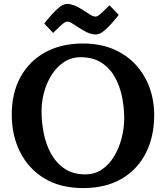

<svg xmlns="http://www.w3.org/2000/svg" viewBox="-20 -946 837 980"><path d="M403 -724Q490 -724 557.5 -695.5Q625 -667 671.5 -617Q718 -567 742.5 -501Q767 -435 767 -359Q767 -248 724 -164Q681 -80 600 -33Q519 14 404 14Q288 14 206.5 -35.5Q125 -85 82.5 -170Q40 -255 40 -361Q40 -472 85 -553.5Q130 -635 211.5 -679.5Q293 -724 403 -724ZM415 -56Q464 -56 501 -81.5Q538 -107 563 -149Q588 -191 601 -241.5Q614 -292 614 -342Q614 -396 603 -451Q592 -506 566.5 -552Q541 -598 498 -626Q455 -654 392 -654Q345 -654 308 -630Q271 -606 245 -566Q219 -526 205.5 -477Q192 -428 192 -378Q192 -324 203 -267Q214 -210 240 -162.5Q266 -115 309 -85.5Q352 -56 415 -56ZM382 -805Q366 -815 348.5 -826.5Q331 -838 317 -835Q303 -829 279 -805L251 -778L206 -826Q208 -829 218.5 -842Q229 -855 243.5 -871Q258 -887 273.5 -901Q289 -915 300 -920Q318 -929 338.5 -924.5Q359 -920 377.5 -910Q396 -900 408 -892Q424 -882 441.5 -870.5Q459 -859 473 -862Q478 -863 489 -872Q500 -881 511 -892L539 -919L586 -870Q584 -867 573.5 -854Q563 -841 548.5 -825Q534 -809 518.5 -795Q503 -781 492 -776Q474 -767 453 -771.5Q432 -776 413 -786.5Q394 -797 382 -805Z"/></svg>

Font: Brawler
Style: Bold
Weight: 700
Designer: Oleg Frolov, Haley Fiege
Foundry: Oleg Frolov, Haley Fiege
Version: Version 1.101; ttfautohint (v1.8.3)